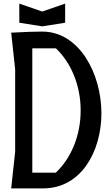

<svg xmlns="http://www.w3.org/2000/svg" viewBox="-20 -1044 614 1064"><path d="M341 -1024 214 -980 87 -1024V-918L214 -898L341 -918ZM214 -869C162 -869 126 -867 42 -863L64 -660V-203L42 0H219C432 0 542 -208 542 -416C542 -635 420 -869 214 -869ZM159 -776H290C373 -697 427 -572 427 -432C427 -291 373 -166 289 -87H159Z"/></svg>

Font: BackOut Medium
Style: Regular
Weight: 500
Designer: Frank Adebiaye
Foundry: Velvetyne Type Foundry
Version: Version 2.000;hotconv 1.0.109;makeotfexe 2.5.65596